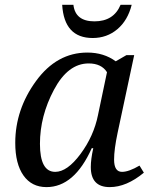

<svg xmlns="http://www.w3.org/2000/svg" viewBox="-20 -763 619 793"><path d="M365.2 -150.9H358.9Q287.1 9.8 171.9 9.8Q110.8 9.8 76.9 -38.3Q43 -86.4 43 -172.9Q43 -310.5 128.7 -428.2Q214.4 -545.9 340.8 -545.9Q408.7 -545.9 458 -509.8L502 -535.2H534.2L465.8 -214.8Q451.2 -146 451.2 -104Q451.2 -53.2 483.9 -53.2Q512.2 -53.2 556.2 -79.1L574.2 -49.8Q502.4 9.8 433.1 9.8Q355 9.8 355 -73.2Q355 -105 365.2 -150.9ZM421.9 -464.8Q398.9 -501 346.2 -501Q260.7 -501 202.9 -392.3Q145 -283.7 145 -168.9Q145 -53.2 208 -53.2Q257.8 -53.2 312.5 -127Q367.2 -200.7 384.8 -288.1ZM236.8 -743.2H283.2Q291 -674.8 370.1 -674.8Q449.7 -674.8 478 -743.2H523.9Q507.8 -678.7 464.6 -642.3Q421.4 -606 362.8 -606Q245.1 -606 236.8 -743.2Z"/></svg>

Font: Droid Serif
Style: Italic
Weight: 400
Italic angle: -12°
Designer: Monotype Design team
Foundry: Monotype Imaging Inc.
Version: Version 1.03